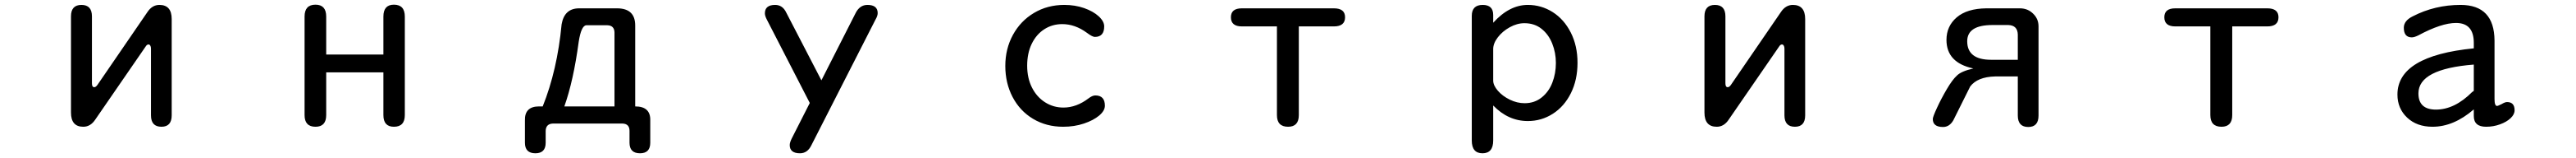

<svg xmlns="http://www.w3.org/2000/svg" viewBox="-20 -520 11040 675"><path d="M616.2 -330.1Q609.4 -330.1 603.5 -320.3L388.7 -9.8Q368.2 21.5 336.9 21.5Q284.2 21.5 284.2 -39.1V-450.2Q284.2 -499 329.1 -499Q374 -499 374 -450.2V-164.1Q374 -147.5 383.8 -147.5Q390.6 -147.5 397.5 -157.2L611.3 -467.8Q631.8 -499 663.1 -499Q715.8 -499 715.8 -438.5V-27.3Q715.8 21.5 671.9 21.5Q627 21.5 627 -27.3V-312.5Q627 -320.3 624 -325.2Q621.1 -330.1 616.2 -330.1Z M1623 -449.2Q1623 -500 1668 -500Q1714.8 -500 1714.8 -449.2V-28.3Q1714.8 21.5 1668 21.5Q1623 21.5 1623 -28.3V-210.9H1377.9V-28.3Q1377.9 21.5 1332 21.5Q1285.2 21.5 1285.2 -28.3V-449.2Q1285.2 -500 1332 -500Q1377.9 -500 1377.9 -449.2V-287.1H1623Z M2386.7 -416Q2398.4 -484.4 2461.9 -484.4H2626Q2702.1 -483.4 2702.1 -411.1V-65.4Q2768.6 -65.4 2766.6 -4.9V89.8Q2766.6 134.8 2722.7 134.8Q2677.7 134.8 2677.7 89.8V39.1Q2677.7 8.8 2647.5 7.8H2349.6Q2319.3 8.8 2318.4 39.1V89.8Q2318.4 134.8 2274.4 134.8Q2229.5 134.8 2229.5 89.8V-4.9Q2227.5 -65.4 2290 -65.4H2305.7Q2368.2 -220.7 2386.7 -416ZM2583 -412.1H2492.2Q2470.7 -410.2 2460 -341.8Q2437.5 -174.8 2398.4 -65.4H2613.3V-381.8Q2612.3 -411.1 2583 -412.1Z M3257.8 -462.9Q3257.8 -499 3301.8 -499Q3334 -499 3349.6 -465.8L3500 -176.8L3646.5 -463.9Q3664.1 -499 3697.3 -499Q3741.2 -499 3741.2 -463.9Q3741.2 -452.1 3731.4 -435.5L3457 100.6Q3440.4 134.8 3408.2 134.8Q3364.3 134.8 3364.3 99.6Q3364.3 88.9 3373 71.3L3450.2 -80.1L3266.6 -435.5Q3257.8 -452.1 3257.8 -462.9Z M4711.9 -407.2Q4711.9 -362.3 4671.9 -362.3Q4661.1 -362.3 4637.7 -379.9Q4586.9 -417 4532.2 -417Q4489.3 -417 4455.1 -395Q4420.9 -373 4401.4 -333Q4381.8 -293 4381.8 -239.3Q4381.8 -186.5 4402.3 -146Q4422.9 -105.5 4458.5 -83Q4494.1 -60.5 4537.1 -60.5Q4592.8 -60.5 4644.5 -99.6Q4661.1 -112.3 4673.8 -112.3Q4714.8 -112.3 4714.8 -68.4Q4714.8 -46.9 4690.4 -26.4Q4666 -5.9 4625 7.8Q4584 21.5 4536.1 21.5Q4463.9 21.5 4407.2 -12.2Q4350.6 -45.9 4319.3 -105.5Q4288.1 -165 4288.1 -238.3Q4288.1 -311.5 4320.8 -371.1Q4353.5 -430.7 4411.1 -464.8Q4468.8 -499 4541 -499Q4586.9 -499 4626 -485.4Q4665 -471.7 4688.5 -450.2Q4711.9 -428.7 4711.9 -407.2Z M5500 21.5Q5452.1 21.5 5452.1 -28.3V-407.2H5301.8Q5254.9 -407.2 5254.9 -446.3Q5254.9 -484.4 5301.8 -484.4H5696.3Q5744.1 -484.4 5744.1 -446.3Q5744.1 -407.2 5696.3 -407.2H5545.9V-28.3Q5545.9 21.5 5500 21.5Z M6527.3 -499Q6585 -499 6633.8 -468.3Q6682.6 -437.5 6711.4 -380.9Q6740.2 -324.2 6740.2 -252Q6740.2 -178.7 6711.9 -122.1Q6683.6 -65.4 6634.8 -34.2Q6585.9 -2.9 6527.3 -2.9Q6443.4 -2.9 6378.9 -69.3V80.1Q6378.9 134.8 6333 134.8Q6287.1 134.8 6287.1 80.1V-452.1Q6287.1 -499 6334 -499Q6378.9 -499 6378.9 -456.1V-422.9Q6448.2 -499 6527.3 -499ZM6513.7 -79.1Q6555.7 -79.1 6586.4 -103.5Q6617.2 -127.9 6632.3 -167Q6647.5 -206.1 6647.5 -251Q6647.5 -294.9 6631.8 -334Q6616.2 -373 6585.9 -397Q6555.7 -420.9 6512.7 -420.9Q6481.4 -420.9 6450.2 -403.8Q6418.9 -386.7 6398.9 -360.8Q6378.9 -335 6378.9 -310.5V-175.8Q6378.9 -155.3 6398.9 -132.3Q6418.9 -109.4 6450.2 -94.2Q6481.4 -79.1 6513.7 -79.1Z M7616.2 -330.1Q7609.4 -330.1 7603.5 -320.3L7388.7 -9.8Q7368.2 21.5 7336.9 21.5Q7284.2 21.5 7284.2 -39.1V-450.2Q7284.2 -499 7329.1 -499Q7374 -499 7374 -450.2V-164.1Q7374 -147.5 7383.8 -147.5Q7390.6 -147.5 7397.5 -157.2L7611.3 -467.8Q7631.8 -499 7663.1 -499Q7715.8 -499 7715.8 -438.5V-27.3Q7715.8 21.5 7671.9 21.5Q7627 21.5 7627 -27.3V-312.5Q7627 -320.3 7624 -325.2Q7621.1 -330.1 7616.2 -330.1Z M8321.3 -349.6Q8321.3 -408.2 8365.2 -445.8Q8409.2 -483.4 8492.2 -484.4H8635.7Q8670.9 -484.4 8694.3 -460Q8715.8 -438.5 8715.8 -407.2V-26.4Q8715.8 22.5 8671.9 22.5Q8627 22.5 8627 -26.4V-193.4H8529.3Q8454.1 -191.4 8422.9 -150.4L8350.6 -5.9Q8334 22.5 8306.6 22.5Q8262.7 22.5 8262.7 -11.7Q8262.7 -20.5 8280.8 -59.6Q8298.8 -98.6 8322.8 -139.2Q8346.7 -179.7 8366.2 -197.3Q8384.8 -215.8 8436.5 -227.5Q8321.3 -252 8321.3 -349.6ZM8585.9 -413.1H8518.6Q8410.2 -413.1 8410.2 -343.8Q8410.2 -264.6 8512.7 -264.6H8627V-372.1Q8626 -412.1 8585.9 -413.1Z M9500 21.5Q9452.1 21.5 9452.1 -28.3V-407.2H9301.8Q9254.9 -407.2 9254.9 -446.3Q9254.9 -484.4 9301.8 -484.4H9696.3Q9744.1 -484.4 9744.1 -446.3Q9744.1 -407.2 9696.3 -407.2H9545.9V-28.3Q9545.9 21.5 9500 21.5Z M10404.3 21.5Q10336.9 21.5 10295.4 -17.6Q10253.9 -56.6 10253.9 -116.2Q10253.9 -281.2 10581.1 -313.5V-336.9Q10581.1 -421.9 10504.9 -421.9Q10442.4 -421.9 10343.8 -369.1Q10326.2 -360.4 10315.4 -360.4Q10281.2 -360.4 10281.2 -401.4Q10281.2 -431.6 10319.3 -450.2Q10414.1 -499 10524.4 -499Q10668.9 -499 10669.9 -346.7V-96.7Q10669.9 -67.4 10680.7 -67.4Q10684.6 -67.4 10700.2 -75.2Q10714.8 -84 10723.6 -84Q10755.9 -84 10755.9 -48.8Q10755.9 -31.2 10738.8 -15.1Q10721.7 1 10693.4 11.2Q10665 21.5 10633.8 21.5Q10581.1 21.5 10581.1 -24.4V-52.7Q10495.1 21.5 10404.3 21.5ZM10343.8 -121.1Q10343.8 -51.8 10418.9 -51.8Q10499 -51.8 10574.2 -127Q10581.1 -130.9 10581.1 -132.8V-244.1Q10343.8 -225.6 10343.8 -121.1Z"/></svg>

Font: FakePearl
Style: Regular
Weight: 400
Version: Version 1.2